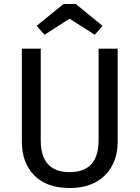

<svg xmlns="http://www.w3.org/2000/svg" viewBox="-20 -934 702 966"><path d="M457 -759 330 -840 204 -759 164 -804 300 -914H361L496 -804ZM572 -689V-221Q572 -116 508 -52Q444 12 330 12Q215 12 152.5 -51.5Q90 -115 90 -221V-689H185V-228Q185 -68 330 -68Q476 -68 476 -228V-689Z"/></svg>

Font: Fira Sans
Style: Regular
Weight: 400
Designer: Carrois Corporate & Edenspiekermann AG
Foundry: Carrois Corporate GbR & Edenspiekermann AG
Version: Version 4.106;PS 004.106;hotconv 1.0.70;makeotf.lib2.5.58329